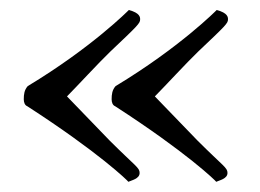

<svg xmlns="http://www.w3.org/2000/svg" viewBox="-20 -433 517 382"><path d="M288.1 -241.2C306.6 -259.8 351.6 -308.6 374 -330.1C429.7 -382.8 433.6 -386.7 433.6 -394.5C433.6 -398.4 433.6 -407.2 411.1 -413.1C410.2 -412.1 337.9 -338.9 210 -261.7C203.1 -253.9 202.1 -245.1 202.1 -235.4C202.1 -229.5 204.1 -223.6 209 -221.7C352.5 -128.9 409.2 -73.2 410.2 -71.3C416 -74.2 432.6 -77.1 432.6 -88.9C432.6 -99.6 424.8 -101.6 373 -153.3ZM113.3 -241.2C131.8 -259.8 176.8 -308.6 199.2 -330.1C254.9 -382.8 258.8 -386.7 258.8 -394.5C258.8 -398.4 258.8 -407.2 236.3 -413.1C235.4 -412.1 163.1 -338.9 35.2 -261.7C28.3 -253.9 27.3 -245.1 27.3 -235.4C27.3 -229.5 29.3 -223.6 34.2 -221.7C177.7 -128.9 234.4 -73.2 235.4 -71.3C241.2 -74.2 257.8 -77.1 257.8 -88.9C257.8 -99.6 250 -101.6 198.2 -153.3Z"/></svg>

Font: Crimson
Style: Roman
Weight: 400
Version: Version 0.2